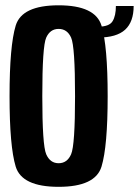

<svg xmlns="http://www.w3.org/2000/svg" viewBox="-20 -700 524 724"><path d="M201 4.5Q62.5 4.5 39.2 -71.8Q16 -148 16 -337.5Q16 -527 39.2 -603.5Q62.5 -680 201 -680Q339.5 -680 362.8 -603.2Q386 -526.5 386 -337.5Q386 -148 362.8 -71.8Q339.5 4.5 201 4.5ZM201 -84.5Q233.5 -84.5 248.2 -118.5Q263 -152.5 263 -337.5Q263 -525 248.2 -558Q233.5 -591 201 -591Q169 -591 154.2 -558Q139.5 -525 139.5 -337.5Q139.5 -152.5 154.2 -118.5Q169 -84.5 201 -84.5ZM351 -599.5Q392 -599.5 404.5 -620Q417 -640.5 417 -677.5H484Q484 -617.5 451.8 -588Q419.5 -558.5 351 -558.5Z"/></svg>

Font: Anybody Condensed SemiBold
Style: Regular
Weight: 600
Width: 3
Designer: Tyler Finck
Foundry: Etcetera Type Company
Version: Version 1.010; ttfautohint (v1.8.3) -l 8 -r 50 -G 200 -x 14 